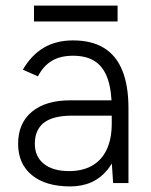

<svg xmlns="http://www.w3.org/2000/svg" viewBox="-20 -657 541 689"><path d="M381 -75V-268Q381 -332 366.5 -374Q352 -416 321.5 -436.5Q291 -457 242 -457Q197 -457 166.5 -439Q136 -421 116 -383L62 -407Q93 -460 137.5 -486Q182 -512 242 -512Q309 -512 353 -485Q397 -458 419 -404Q441 -350 441 -268V0H386ZM45 -141Q45 -215 94.5 -256Q144 -297 232 -297H382V-242H240Q170 -242 137.5 -216.5Q105 -191 105 -141Q105 -95 137.5 -69Q170 -43 228 -43Q276 -43 310.5 -62.5Q345 -82 363 -120.5Q381 -159 381 -214H416Q416 -111 367 -49.5Q318 12 232 12Q144 12 94.5 -28.5Q45 -69 45 -141ZM102 -637H402V-580H102Z"/></svg>

Font: Oak Sans Light
Style: Regular
Weight: 400
Designer: Erik Kennedy, Walven
Foundry: Erik Kennedy, Walven
Version: Version 1.100;Glyphs 3.1.2 (3151)